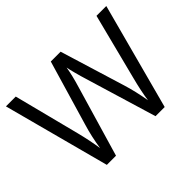

<svg xmlns="http://www.w3.org/2000/svg" viewBox="-145 -965 1216 1216"><g transform="rotate(-45 463.0 -357.0)"><path d="M721.2 0H639.2L495.1 -478Q484.9 -509.8 472.2 -558.1Q459.5 -606.4 459 -616.2Q448.2 -551.8 424.8 -475.1L285.2 0H203.1L13.2 -713.9H101.1L213.9 -272.9Q237.3 -180.2 248 -105Q261.2 -194.3 287.1 -279.8L415 -713.9H502.9L637.2 -275.9Q660.6 -200.2 676.8 -105Q686 -174.3 711.9 -273.9L824.2 -713.9H912.1Z"/></g></svg>

Font: f02075841
Style: Regular
Weight: 400
Foundry: Ascender Corporation
Version: Version 1.10